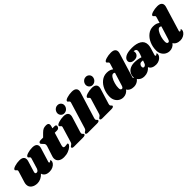

<svg xmlns="http://www.w3.org/2000/svg" viewBox="307 -2124 3508 3508"><g transform="rotate(-45 2061.0 -370.5)"><path d="M594 -138Q592 -130 592 -126Q592 -119 595.5 -115Q599 -111 605 -111Q617 -111 625.5 -121.5Q634 -132 637 -132Q642 -132 645.5 -125.5Q649 -119 649 -110Q650 -82 629 -54.5Q608 -27 570 -9Q532 9 485 9Q426 9 391 -15Q356 -39 346 -78Q310 -38 266.5 -17.5Q223 3 178 3Q108 3 60.5 -31.5Q13 -66 13 -128Q13 -156 23 -186L87 -395Q90 -404 90 -410Q90 -421 85 -427.5Q80 -434 70 -441Q60 -449 56 -455Q52 -461 55 -471Q61 -494 118 -511.5Q175 -529 237 -529Q295 -529 322 -507Q349 -485 349 -447Q349 -424 342 -403L279 -195Q275 -184 275 -174Q275 -160 283 -153Q291 -146 304 -146Q323 -146 335 -157Q347 -168 359 -194L420 -395Q423 -404 423 -410Q423 -421 418 -427.5Q413 -434 404 -441Q394 -449 390 -455Q386 -461 389 -471Q394 -494 451 -511.5Q508 -529 570 -529Q628 -529 655.5 -507Q683 -485 683 -448Q683 -429 675 -403Z M1173 -486Q1173 -482 1171 -472Q1158 -428 1111 -428H1053L978 -181Q973 -166 973 -150Q973 -132 983 -125Q993 -118 1011 -118Q1027 -118 1051 -122Q1063 -125 1072 -125Q1079 -125 1082.5 -120.5Q1086 -116 1086 -109Q1087 -89 1056.5 -60.5Q1026 -32 974 -11.5Q922 9 859 9Q791 9 750 -22Q709 -53 709 -107Q709 -132 717 -155L781 -353Q786 -370 786 -380Q786 -400 776.5 -414Q767 -428 750 -443Q735 -457 729 -466.5Q723 -476 726 -489Q730 -502 743 -509Q756 -516 784 -516H840L903 -579Q936 -612 963.5 -625Q991 -638 1035 -638Q1098 -638 1098 -590Q1098 -575 1094 -562L1080 -516H1133Q1152 -516 1162.5 -508Q1173 -500 1173 -486Z M1488 -447Q1488 -424 1481 -403L1389 -104Q1386 -92 1386 -83Q1386 -70 1391 -62.5Q1396 -55 1405 -48Q1412 -41 1415 -36.5Q1418 -32 1416 -25Q1411 -12 1396 -6Q1381 0 1350 0H1122Q1096 0 1084 -8.5Q1072 -17 1076 -31Q1080 -43 1097 -52Q1112 -60 1122 -71Q1132 -82 1139 -106L1226 -395Q1229 -404 1229 -410Q1229 -421 1224 -427.5Q1219 -434 1209 -441Q1199 -449 1195 -455Q1191 -461 1194 -471Q1200 -494 1257 -511.5Q1314 -529 1376 -529Q1434 -529 1461 -507Q1488 -485 1488 -447ZM1534 -662Q1534 -636 1520.5 -611Q1507 -586 1482.5 -570.5Q1458 -555 1428 -555Q1390 -555 1364.5 -580.5Q1339 -606 1338 -644Q1338 -669 1351 -693.5Q1364 -718 1388 -734Q1412 -750 1443 -750Q1482 -750 1508 -724.5Q1534 -699 1534 -662Z M1914 -657Q1914 -635 1907 -614L1750 -104Q1747 -92 1747 -83Q1747 -70 1752 -62.5Q1757 -55 1766 -48Q1773 -41 1776 -36.5Q1779 -32 1777 -25Q1772 -12 1757 -6Q1742 0 1711 0H1483Q1457 0 1445 -8.5Q1433 -17 1437 -31Q1441 -43 1458 -52Q1473 -60 1483 -71Q1493 -82 1500 -106L1652 -605Q1655 -614 1655 -620Q1655 -631 1649.5 -638Q1644 -645 1635 -652Q1625 -660 1620.5 -666Q1616 -672 1619 -682Q1625 -705 1682 -722Q1739 -739 1801 -739Q1859 -739 1886.5 -717Q1914 -695 1914 -657Z M2220 -447Q2220 -424 2213 -403L2121 -104Q2118 -92 2118 -83Q2118 -70 2123 -62.5Q2128 -55 2137 -48Q2144 -41 2147 -36.5Q2150 -32 2148 -25Q2143 -12 2128 -6Q2113 0 2082 0H1854Q1828 0 1816 -8.5Q1804 -17 1808 -31Q1812 -43 1829 -52Q1844 -60 1854 -71Q1864 -82 1871 -106L1958 -395Q1961 -404 1961 -410Q1961 -421 1956 -427.5Q1951 -434 1941 -441Q1931 -449 1927 -455Q1923 -461 1926 -471Q1932 -494 1989 -511.5Q2046 -529 2108 -529Q2166 -529 2193 -507Q2220 -485 2220 -447ZM2266 -662Q2266 -636 2252.5 -611Q2239 -586 2214.5 -570.5Q2190 -555 2160 -555Q2122 -555 2096.5 -580.5Q2071 -606 2070 -644Q2070 -669 2083 -693.5Q2096 -718 2120 -734Q2144 -750 2175 -750Q2214 -750 2240 -724.5Q2266 -699 2266 -662Z M2771 -133Q2771 -126 2775 -122Q2779 -118 2785 -118Q2797 -118 2805.5 -128.5Q2814 -139 2817 -139Q2822 -139 2825 -132Q2828 -125 2828 -116Q2829 -89 2807.5 -61Q2786 -33 2750 -15Q2714 3 2672 3Q2622 3 2585 -16Q2548 -35 2534 -66Q2507 -31 2472 -14Q2437 3 2398 3Q2352 3 2312.5 -20Q2273 -43 2249.5 -85.5Q2226 -128 2226 -182Q2226 -273 2260.5 -353.5Q2295 -434 2357 -483.5Q2419 -533 2498 -533Q2541 -533 2571.5 -523Q2602 -513 2627 -493L2661 -605Q2664 -614 2664 -620Q2664 -631 2658.5 -638Q2653 -645 2644 -652Q2634 -660 2629.5 -666Q2625 -672 2628 -682Q2634 -705 2691 -722Q2748 -739 2810 -739Q2868 -739 2895.5 -717Q2923 -695 2923 -657Q2923 -635 2916 -614L2773 -144Q2771 -136 2771 -133ZM2571 -439Q2542 -439 2514 -396Q2486 -353 2469 -292Q2452 -231 2453 -182Q2453 -127 2489 -127Q2502 -127 2511 -137.5Q2520 -148 2528 -172L2606 -425Q2590 -439 2571 -439Z M3399 -357Q3399 -324 3387 -282L3346 -144Q3345 -140 3345 -134Q3345 -118 3358 -118Q3370 -118 3378.5 -128.5Q3387 -139 3390 -139Q3395 -139 3398.5 -132Q3402 -125 3402 -116Q3403 -89 3381.5 -61Q3360 -33 3324 -15Q3288 3 3245 3Q3193 3 3156 -16Q3119 -35 3105 -72Q3075 -36 3034 -16.5Q2993 3 2946 3Q2893 3 2857 -17.5Q2821 -38 2803.5 -70.5Q2786 -103 2786 -139Q2786 -155 2789 -170Q2805 -239 2858.5 -274Q2912 -309 2986 -309Q3069 -309 3149 -283L3174 -349Q3187 -391 3187 -414Q3186 -438 3171 -450Q3156 -462 3125 -462Q3131 -446 3131 -429Q3131 -392 3103 -365Q3075 -338 3023 -338Q2974 -338 2946.5 -359.5Q2919 -381 2919 -413Q2919 -463 2975 -496Q3031 -529 3146 -529Q3261 -529 3330 -486.5Q3399 -444 3399 -357ZM3027 -158Q3027 -142 3034.5 -132Q3042 -122 3056 -122Q3069 -122 3084.5 -132.5Q3100 -143 3107 -164L3128 -223Q3111 -226 3090 -226Q3062 -226 3044.5 -204.5Q3027 -183 3027 -158Z M3970 -133Q3970 -126 3974 -122Q3978 -118 3984 -118Q3996 -118 4004.5 -128.5Q4013 -139 4016 -139Q4021 -139 4024 -132Q4027 -125 4027 -116Q4028 -89 4006.5 -61Q3985 -33 3949 -15Q3913 3 3871 3Q3821 3 3784 -16Q3747 -35 3733 -66Q3706 -31 3671 -14Q3636 3 3597 3Q3551 3 3511.5 -20Q3472 -43 3448.5 -85.5Q3425 -128 3425 -182Q3425 -273 3459.5 -353.5Q3494 -434 3556 -483.5Q3618 -533 3697 -533Q3740 -533 3770.5 -523Q3801 -513 3826 -493L3860 -605Q3863 -614 3863 -620Q3863 -631 3857.5 -638Q3852 -645 3843 -652Q3833 -660 3828.5 -666Q3824 -672 3827 -682Q3833 -705 3890 -722Q3947 -739 4009 -739Q4067 -739 4094.5 -717Q4122 -695 4122 -657Q4122 -635 4115 -614L3972 -144Q3970 -136 3970 -133ZM3770 -439Q3741 -439 3713 -396Q3685 -353 3668 -292Q3651 -231 3652 -182Q3652 -127 3688 -127Q3701 -127 3710 -137.5Q3719 -148 3727 -172L3805 -425Q3789 -439 3770 -439Z"/></g></svg>

Font: Shrikhand
Style: Regular
Weight: 400
Italic angle: -14°
Version: Version 1.000;PS 1.000;hotconv 1.0.88;makeotf.lib2.5.647800